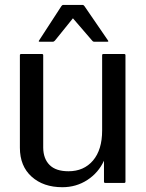

<svg xmlns="http://www.w3.org/2000/svg" viewBox="-20 -745 595 782"><path d="M486 0H408.5Q403.5 0 403.5 -5V-90.5Q381 -41.5 335.8 -12Q290.5 17.5 234 17.5Q156.5 17.5 108.8 -25.5Q61 -68.5 61 -143.5V-520Q61 -525 66 -525H151Q156 -525 156 -520V-143.5Q156.5 -98.5 182 -73Q207.5 -47.5 259 -47.5Q321.5 -47.5 358.8 -91.2Q396 -135 396 -213.5V-520Q396 -525 401 -525H486Q491 -525 491 -520V-5Q491 0 486 0ZM277 -670.5 204 -580Q200 -575 194.5 -575H142Q135.5 -575 139 -580L230 -720Q233.5 -725 237 -725H317Q320.5 -725 324 -720L420 -580Q423.5 -575 417 -575H364.5Q360.5 -575 358.5 -576.5Q356.5 -578 355 -580Z"/></svg>

Font: MFEK Sans
Style: Regular
Weight: 400
Designer: Owen Earl
Foundry: indestructible type*
Version: Version 0.001; ttfautohint (v1.8.4.7-5d5b)